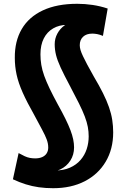

<svg xmlns="http://www.w3.org/2000/svg" viewBox="-20 -770 669 1011"><path d="M260 221Q220 221 184.5 216Q149 211 115.5 200.5Q82 190 48 174L78 36Q96 46 110 52.5Q124 59 137.5 61.5Q151 64 165 64Q187 64 202.5 57Q218 50 226 37Q234 24 234 7Q234 -14 226 -35.5Q218 -57 201.5 -87.5Q185 -118 160 -165Q122 -232 99.5 -282.5Q77 -333 67.5 -376.5Q58 -420 58 -465Q57 -553 94.5 -617Q132 -681 206 -715.5Q280 -750 387 -750Q427 -750 467.5 -744Q508 -738 547 -725L522 -581Q505 -588 491.5 -590.5Q478 -593 466 -593Q435 -593 417.5 -576.5Q400 -560 400 -532Q400 -520 404 -506.5Q408 -493 417 -474Q426 -455 439.5 -429.5Q453 -404 474 -367Q502 -320 522 -280Q542 -240 554 -205.5Q566 -171 571 -138.5Q576 -106 576 -73Q576 15 536.5 81.5Q497 148 426 184.5Q355 221 260 221ZM266 128Q314 128 348 113Q382 98 404 72.5Q426 47 436.5 15Q447 -17 447 -52Q447 -77 442.5 -101.5Q438 -126 426.5 -156.5Q415 -187 395.5 -226Q376 -265 348 -318Q317 -376 299.5 -414Q282 -452 275 -480.5Q268 -509 268 -537Q268 -567 282 -593Q296 -619 319 -635.5Q342 -652 371 -653L396 -625Q380 -633 366 -636Q352 -639 333 -639Q292 -639 260 -620.5Q228 -602 210.5 -567.5Q193 -533 193 -484Q193 -456 197.5 -428.5Q202 -401 213 -370.5Q224 -340 241.5 -303.5Q259 -267 284 -221Q308 -178 324.5 -144.5Q341 -111 351 -84.5Q361 -58 365.5 -36Q370 -14 370 6Q370 45 350.5 75.5Q331 106 297.5 122Q264 138 221 136L189 113Q206 121 226 124.5Q246 128 266 128Z"/></svg>

Font: Georama SemiExpanded
Style: Bold
Weight: 700
Width: 6
Designer: Jean-Baptiste Levee
Foundry: Production Type
Version: Version 1.001